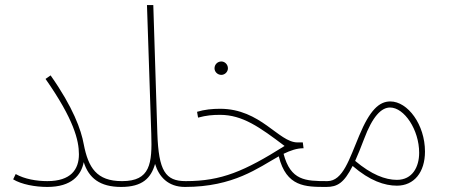

<svg xmlns="http://www.w3.org/2000/svg" viewBox="-20 -734 1781 759"><path d="M167 -18C125 -18 77 -26 42 -46L32 -25C65 -5 119 5 167 5C264 5 301 -42 311 -93C331 -30 375 5 459 5C469 5 475 -1 475 -7C475 -13 472 -18 462 -18C362 -18 329 -71 311 -164C301 -220 269 -310 180 -436L160 -422C272 -262 292 -179 292 -124C292 -64 260 -18 167 -18Z M459 5C543 5 577 -30 593 -86C608 -36 644 5 711 5C721 5 727 -1 727 -7C727 -14 723 -18 714 -18C634 -18 607 -58 602 -207L586 -714H561L578 -205C582 -87 574 -18 463 -18Z M855 -438C869 -438 881 -450 881 -464C881 -479 869 -491 855 -491C840 -491 828 -479 828 -464C828 -450 840 -438 855 -438Z M711 5C904 5 1001 -71 1082 -116C1112 5 1187 5 1270 5C1281 5 1287 -1 1287 -7C1287 -13 1284 -18 1274 -18C1187 -18 1129 -20 1101 -126C1128 -139 1153 -148 1180 -148L1177 -171H1156C1081 -171 1011 -304 850 -304C820 -304 788 -301 759 -292L763 -269C796 -278 821 -280 850 -280C939 -280 1007 -231 1105 -157C946 -57 855 -18 715 -18Z M1270 5C1314 5 1340 -11 1374 -78C1442 -19 1501 0 1549 0C1617 0 1660 -53 1660 -135C1660 -241 1592 -333 1523 -333C1479 -333 1442 -299 1400 -198C1361 -106 1336 -18 1274 -18ZM1419 -184C1453 -275 1488 -309 1522 -309C1578 -309 1637 -221 1637 -130C1637 -75 1611 -23 1549 -23C1503 -23 1448 -44 1384 -98C1395 -122 1406 -150 1419 -184Z"/></svg>

Font: Noto Sans Arabic SemCond Thin
Style: Regular
Weight: 100
Width: 4
Designer: Monotype Design Team, Nadine Chahine, Nizar Qandah and Khaled Hosny
Foundry: Monotype Imaging Inc.
Version: Version 2.012